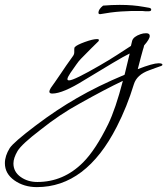

<svg xmlns="http://www.w3.org/2000/svg" viewBox="-196 -408 685 786"><path d="M-45 358Q-98 358 -137 330.5Q-176 303 -176 260Q-176 230 -156 198Q-148 186 -121.5 163Q-95 140 -50 106Q-5 72 36.5 44.5Q78 17 118 -6Q161 -31 210 -55Q259 -79 314 -102L335 -189Q312 -178 266 -150.5Q220 -123 149 -80Q61 -25 18 -25Q6 -25 6 -33Q6 -38 12 -48Q20 -59 30 -73.5Q40 -88 51 -104Q62 -121 75 -139.5Q88 -158 103 -179Q108 -186 108 -194V-205Q108 -213 110 -215Q118 -224 151 -236Q184 -248 201 -248Q209 -248 209 -244Q209 -243 208.5 -242Q208 -241 207 -239Q185 -218 135 -167Q127 -159 116.5 -144Q106 -129 92 -109Q80 -91 80 -84Q80 -79 87 -79Q107 -79 214 -141Q252 -163 283 -183Q314 -203 340 -220L345 -241Q350 -258 379 -268Q390 -272 402 -272Q417 -272 417 -261Q417 -248 394 -222Q393 -218 392 -213.5Q391 -209 389 -204L381 -175L368 -125Q430 -149 453 -149Q469 -149 469 -143Q469 -139 458 -136Q452 -134 441 -130Q430 -126 414 -120Q364 -102 352 -63Q338 -17 320.5 26.5Q303 70 282 111Q156 358 -45 358ZM-43 337Q64 337 144 257Q195 206 247 100Q277 38 307 -77Q235 -43 130 16Q49 60 -31 124Q-107 182 -124 210Q-141 239 -141 261Q-141 295 -112 316Q-83 337 -43 337ZM214 -350Q207 -350 207 -356Q207 -370 226 -385Q262 -388 294 -388Q322 -388 346 -386Q370 -384 392 -380L415 -376Q423 -374 423 -369Q423 -362 414 -362H405Q402 -362 397.5 -362Q393 -362 387 -363Q342 -364 299.5 -361Q257 -358 214 -350Z"/></svg>

Font: Whisper
Style: Regular
Weight: 400
Designer: Robert E. Leuschke
Foundry: Robert E. Leuschke
Version: Version 1.010; ttfautohint (v1.8.4.7-5d5b)